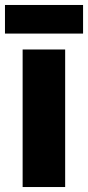

<svg xmlns="http://www.w3.org/2000/svg" viewBox="-35 -752 354 772"><path d="M227 0H56V-553H227ZM299 -732V-617H-15V-732Z"/></svg>

Font: Noto Sans Myanmar Condensed Black
Style: Regular
Weight: 900
Width: 3
Designer: Monotype Design Team
Foundry: Monotype Imaging Inc.
Version: Version 2.107; ttfautohint (v1.8.4.7-5d5b)